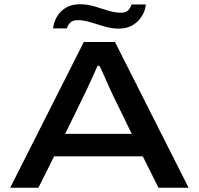

<svg xmlns="http://www.w3.org/2000/svg" viewBox="-20 -885 937 905"><path d="M28 0 375 -687H522L869 0H727L653 -148H235L161 0ZM287 -254H601L510 -441Q505 -452 495.5 -472.5Q486 -493 476.5 -515Q467 -537 459 -554Q451 -571 448 -575H440Q431 -555 419 -528.5Q407 -502 396 -478Q385 -454 378 -440ZM230 -751Q233 -778 247 -804Q261 -830 288.5 -847.5Q316 -865 356 -865Q391 -865 424.5 -855Q458 -845 490 -835Q522 -825 551 -825Q574 -825 585 -837.5Q596 -850 600 -864H667Q666 -838 650 -811Q634 -784 606.5 -767Q579 -750 539 -750Q507 -750 473 -760Q439 -770 407 -780Q375 -790 346 -790Q322 -790 310.5 -777.5Q299 -765 295 -751Z"/></svg>

Font: Archivo Expanded Medium
Style: Regular
Weight: 500
Width: 7
Designer: Hector Gatti
Foundry: Omnibus-Type
Version: Version 2.001